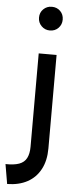

<svg xmlns="http://www.w3.org/2000/svg" viewBox="-65 -783 424 1081"><g transform="rotate(5 146.5 -242.0)"><path d="M0 155Q48 156 77 145.5Q106 135 119 110Q132 85 132 46V-482H233V46Q233 115 207 164Q181 213 133.5 239Q86 265 19 266ZM183 -616Q155 -616 135.5 -635.5Q116 -655 116 -683Q116 -712 135.5 -731Q155 -750 183 -750Q212 -750 231 -731Q250 -712 250 -683Q250 -655 231 -635.5Q212 -616 183 -616Z"/></g></svg>

Font: Alexandria
Style: Regular
Weight: 400
Designer: Mohamed Gaber
Foundry: Kief Type Foundry
Version: Version 5.100